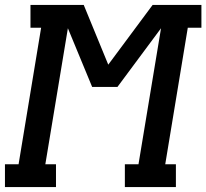

<svg xmlns="http://www.w3.org/2000/svg" viewBox="-37 -755 833 775"><path d="M-17 0V-92H38L129 -643H86V-735H301L400 -494L579 -735H776V-643H721L630 -92H673V0H467V-92H522L613 -641L437 -404H335L237 -641L146 -92H189V0Z"/></svg>

Font: Iosevka Etoile Semibold
Style: Italic
Weight: 600
Italic angle: -9°
Designer: Belleve Invis
Foundry: Belleve Invis
Version: Version 22.1.2; ttfautohint (v1.8.4)